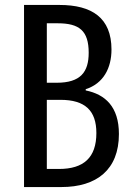

<svg xmlns="http://www.w3.org/2000/svg" viewBox="-20 -755 540 775"><path d="M77 0H228C370 0 460 -70 460 -214C460 -324 405 -374 326 -390V-395C398 -418 430 -481 430 -555C430 -683 351 -735 220 -735H77ZM169 -421V-661H213C300 -661 338 -631 338 -542C338 -464 305 -421 209 -421ZM169 -73V-352H224C323 -352 369 -309 369 -218C369 -119 318 -73 218 -73Z"/></svg>

Font: Noto Sans Mono CJK JP Regular
Style: Regular
Weight: 400
Designer: Ryoko NISHIZUKA (kana & ideographs); Paul D. Hunt (Latin, Greek & Cyrillic); Wenlong ZHANG (bopomofo); Sandoll Communica
Foundry: Adobe Systems Incorporated
Version: Version 1.004;PS 1.004;hotconv 1.0.82;makeotf.lib2.5.63406